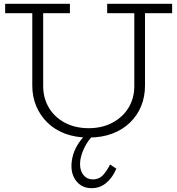

<svg xmlns="http://www.w3.org/2000/svg" viewBox="-20 -706 928 1005"><path d="M444 14Q375 14 320.5 -6.5Q266 -27 228 -64.5Q190 -102 169.5 -151Q149 -200 149 -258V-660H206V-256Q206 -193 235.5 -143Q265 -93 319 -64Q373 -35 444 -35Q515 -35 569 -64Q623 -93 653 -142.5Q683 -192 683 -255V-660H739V-258Q739 -200 719 -151Q699 -102 660.5 -64.5Q622 -27 567.5 -6.5Q513 14 444 14ZM7 -637V-686H346V-637ZM541 -637V-686H881V-637ZM460 279Q412 279 383 246Q354 213 354 163Q354 133 363.5 102Q373 71 392.5 42Q412 13 441 -13L478 -8Q450 18 433 46.5Q416 75 407.5 102.5Q399 130 399 153Q399 189 417.5 211Q436 233 465 233Q500 233 521.5 208Q543 183 556 155L589 177Q569 224 536 251.5Q503 279 460 279Z"/></svg>

Font: BioRhyme Light
Style: Regular
Weight: 300
Designer: Aoife Mooney
Foundry: Aoife Mooney Type
Version: Version 1.600;gftools[0.9.33]